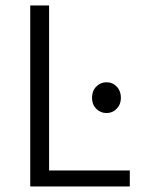

<svg xmlns="http://www.w3.org/2000/svg" viewBox="-20 -677 512 697"><path d="M158.2 -657.2V-58.1H451.2V0H89.8V-657.2ZM418.9 -321.8Q418.9 -297.9 403.6 -282.2Q388.2 -266.6 366.7 -266.6Q344.7 -266.6 329.3 -282.2Q314 -297.9 314 -321.8Q314 -346.7 329.3 -362.5Q344.7 -378.4 366.7 -378.4Q388.7 -378.4 403.8 -362.5Q418.9 -346.7 418.9 -321.8Z"/></svg>

Font: Varta
Style: Light
Weight: 300
Designer: Joana Correia, Viktoriya Grabowska, Eben Sorkin
Foundry: Sorkin Type
Version: Version 1.002; ttfautohint (v1.3) -l 8 -r 24 -G 200 -x 12 -H